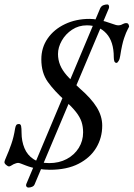

<svg xmlns="http://www.w3.org/2000/svg" viewBox="-35 -749 601 864"><path d="M189 15Q163 15 135.5 10.5Q108 6 82 -4Q69 -9 60 -12.5Q51 -16 47 -16Q42 -16 36.5 -14Q31 -12 26 -10Q19 -6 14 -3Q9 0 5 0Q1 0 -7 -6.5Q-15 -13 -15 -19Q-15 -25 -5.5 -46Q4 -67 15.5 -99.5Q27 -132 33 -171Q35 -182 38.5 -186.5Q42 -191 50 -191Q58 -191 60 -181.5Q62 -172 62 -152Q62 -114 75 -82.5Q88 -51 115.5 -33Q143 -15 186 -15Q231 -15 265.5 -33.5Q300 -52 319.5 -83.5Q339 -115 339 -153Q339 -179 332 -200.5Q325 -222 307 -245Q289 -268 256 -298Q210 -339 180.5 -380Q151 -421 151 -482Q151 -535 179.5 -576Q208 -617 257.5 -640.5Q307 -664 368 -664Q385 -664 403.5 -660.5Q422 -657 440 -652Q460 -646 474.5 -640.5Q489 -635 496 -635Q508 -635 516 -640Q520 -642 524 -643.5Q528 -645 533 -645Q541 -645 543.5 -639Q546 -633 546 -629Q546 -628 539.5 -616.5Q533 -605 523.5 -577.5Q514 -550 506 -498Q504 -483 498.5 -474.5Q493 -466 490 -466Q482 -466 479.5 -473.5Q477 -481 477 -492Q477 -562 443.5 -598.5Q410 -635 356 -635Q319 -635 289.5 -615.5Q260 -596 243 -566Q226 -536 226 -506Q226 -480 235.5 -456.5Q245 -433 266.5 -408.5Q288 -384 323 -352Q376 -306 400.5 -266Q425 -226 425 -184Q425 -129 398 -84Q371 -39 318.5 -12Q266 15 189 15ZM93 95Q87 95 84 90.5Q81 86 83 80L416 -712Q421 -722 430 -725.5Q439 -729 448 -729Q453 -729 455 -723.5Q457 -718 455 -712L121 80Q118 88 109.5 91.5Q101 95 93 95Z"/></svg>

Font: EB Garamond
Style: Italic
Weight: 400
Italic angle: -17.2°
Designer: Georg Duffner and Octavio Pardo
Foundry: Georg Duffner
Version: Version 1.001